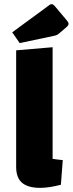

<svg xmlns="http://www.w3.org/2000/svg" viewBox="-20 -893 351 927"><path d="M234 -126Q248 -124 260 -122.5Q272 -121 283 -120L274 -1Q247 6 222 10Q197 14 174 14Q115 14 86.5 -10.5Q58 -35 58 -87V-650L234 -665ZM75 -685 39 -737 219 -869Q224 -873 229 -873Q236 -873 245 -863L303 -794Q311 -784 311 -778Q311 -771 301 -762L266 -732Q260 -727 255 -724.5Q250 -722 241 -720Z"/></svg>

Font: Changa
Style: Bold
Weight: 700
Designer: Eduardo Rodriguez Tunni
Foundry: Eduardo Rodriguez Tunni
Version: Version 3.002; ttfautohint (v1.8.2)